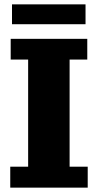

<svg xmlns="http://www.w3.org/2000/svg" viewBox="-20 -860 447 880"><path d="M27 0V-96H109V-587H29V-682H380V-587H299V-96H382V0ZM35 -749V-840H372V-749Z"/></svg>

Font: Montagu Slab 24pt
Style: Bold
Weight: 700
Designer: Florian Karsten
Foundry: Florian Karsten
Version: Version 1.000